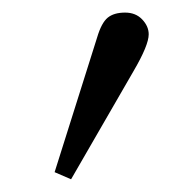

<svg xmlns="http://www.w3.org/2000/svg" viewBox="-20 -115 272 302"><path d="M65.9 155.8 132.8 -56.2Q139.6 -79.1 149.4 -87.2Q159.2 -95.2 176.8 -95.2Q193.4 -95.2 203.6 -84.5Q213.9 -73.7 213.9 -61Q213.9 -43.9 189.9 -2.9L91.8 167Z"/></svg>

Font: Dehuti Alt
Style: Bold
Weight: 700
Version: Version 1.2